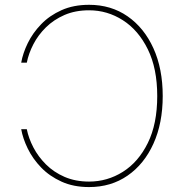

<svg xmlns="http://www.w3.org/2000/svg" viewBox="-20 -757 756 787"><path d="M345.2 9.8Q281.2 9.8 232.2 -12.5Q183.1 -34.7 148.7 -70.3Q114.3 -106 94 -147.5Q73.7 -189 66.9 -227.5H89.8Q97.2 -190.4 116.9 -152.6Q136.7 -114.7 168.5 -83Q200.2 -51.3 244.6 -32Q289.1 -12.7 345.2 -12.7Q419.9 -12.7 483.6 -52.7Q547.4 -92.8 585.9 -170.9Q624.5 -249 624.5 -363.3Q624.5 -476.6 585.9 -554.9Q547.4 -633.3 483.6 -674.1Q419.9 -714.8 345.2 -714.8Q288.6 -714.8 244.4 -695.6Q200.2 -676.3 168.2 -644.8Q136.2 -613.3 116.7 -575.4Q97.2 -537.6 89.8 -500H66.9Q73.7 -539.1 94 -580.6Q114.3 -622.1 148.7 -657.7Q183.1 -693.4 232.2 -715.3Q281.2 -737.3 345.2 -737.3Q435.1 -737.3 502.9 -690.2Q570.8 -643.1 608.9 -559.1Q647 -475.1 647 -363.3Q647 -252 608.9 -168Q570.8 -84 502.9 -37.1Q435.1 9.8 345.2 9.8Z"/></svg>

Font: Inter 16pt Thin
Style: Regular
Weight: 250
Version: Version 4.001;git-66647c0bb